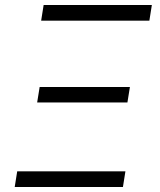

<svg xmlns="http://www.w3.org/2000/svg" viewBox="-20 -750 640 770"><path d="M145 -667 155 -730H589L579 -667ZM129 -339 139 -401H501L491 -339ZM39 0 49 -63H483L473 0Z"/></svg>

Font: NKDuy Mono ExtraLight
Style: Italic
Weight: 200
Italic angle: -9°
Monospace: yes
Designer: NKDuy
Foundry: NKDuy
Version: Version 2.251; ttfautohint (v1.8.4.7-5d5b)